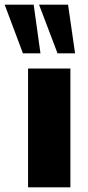

<svg xmlns="http://www.w3.org/2000/svg" viewBox="-66 -801 375 821"><path d="M54 -508H235V0H54ZM-46 -781H78L107 -573H32ZM101 -781H225L255 -573H180Z"/></svg>

Font: Muli Black
Style: Regular
Weight: 900
Designer: Vernon Adams
Foundry: Vernon Adams
Version: Version 2.001